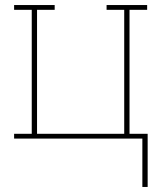

<svg xmlns="http://www.w3.org/2000/svg" viewBox="-20 -550 640 762"><path d="M545 192V0H36V-19H106V-511H36V-530H197V-511H127V-19H473V-511H403V-530H564V-511H494V-19H566V192Z"/></svg>

Font: Iosevka Slab Thin Extended
Style: Regular
Weight: 100
Width: 7
Monospace: yes
Designer: Belleve Invis
Foundry: Belleve Invis
Version: Version 11.1.1; ttfautohint (v1.8.3)